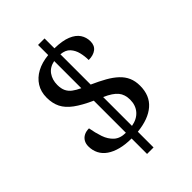

<svg xmlns="http://www.w3.org/2000/svg" viewBox="-243 -863 1045 1045"><g transform="rotate(-45 279.5 -340.5)"><path d="M253 -40Q206 -40 169.5 -49.5Q133 -59 107.5 -76.5Q82 -94 69 -119.5Q56 -145 56 -176Q56 -196 64.5 -211Q73 -226 89 -234.5Q105 -243 128 -243Q135 -202 147.5 -165.5Q160 -129 185 -106.5Q210 -84 253 -84V-331Q191 -359 153.5 -386.5Q116 -414 99.5 -447Q83 -480 83 -524Q83 -569 104 -602.5Q125 -636 163 -656.5Q201 -677 253 -682V-760H303V-684Q363 -683 399.5 -668Q436 -653 452.5 -628Q469 -603 469 -572Q469 -540 447.5 -523.5Q426 -507 390 -507Q390 -536 383 -565Q376 -594 357.5 -614.5Q339 -635 303 -638V-405Q348 -385 382.5 -365.5Q417 -346 441 -323.5Q465 -301 477 -273.5Q489 -246 489 -210Q489 -135 440.5 -93Q392 -51 303 -42V79H253ZM303 -87Q348 -95 372.5 -123.5Q397 -152 397 -195Q397 -235 376 -260.5Q355 -286 303 -309ZM253 -636Q213 -628 193 -599.5Q173 -571 173 -532Q173 -504 182 -485Q191 -466 209 -452.5Q227 -439 253 -427Z"/></g></svg>

Font: Noto Serif Bengali
Style: Regular
Weight: 400
Designer: Juan Bruce, Universal Thirst, Indian Type Foundry and the Monotype Design Team.
Foundry: Monotype Imaging Inc.
Version: Version 2.003